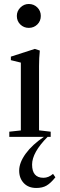

<svg xmlns="http://www.w3.org/2000/svg" viewBox="-20 -683 299 958"><path d="M123.5 -543.9Q98.6 -543.9 81.3 -561Q64 -578.1 64 -603.5Q64 -627.9 81.8 -645.5Q99.6 -663.1 123.5 -663.1Q148.9 -663.1 166.3 -645.8Q183.6 -628.4 183.6 -603.5Q183.6 -578.1 166.3 -561Q148.9 -543.9 123.5 -543.9ZM26.4 0V-25.9L84 -32.2V-370.6L34.2 -382.8V-400.4L153.8 -439L178.7 -430.7Q174.8 -394 174.8 -353.5V-32.7L232.9 -25.9V0H217.3Q140.1 78.1 140.1 138.2Q140.1 204.1 196.8 204.1Q222.2 204.1 244.6 184.6L256.3 201.7Q232.9 231 212.4 242.9Q191.9 254.9 161.1 254.9Q121.6 254.9 98.6 230.5Q75.7 206.1 75.7 168.5Q75.7 128.4 108.2 83.7Q140.6 39.1 198.7 0Z"/></svg>

Font: Elstob 14pt Medium
Style: Regular
Weight: 500
Designer: Peter S. Baker
Version: Version 1.015